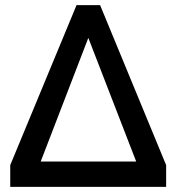

<svg xmlns="http://www.w3.org/2000/svg" viewBox="-20 -730 690 750"><path d="M371 -710 629 -85V0H20V-85L279 -710ZM139 -99H512L325 -582Z"/></svg>

Font: Raleway
Style: Regular
Weight: 600
Designer: Matt McInerney, Pablo Impallari, Rodrigo Fuenzalida
Foundry: Matt McInerney, Pablo Impallari, Rodrigo Fuenzalida
Version: Version 1.000;PS 001.001;hotconv 1.0.56; ttfautohint (v1.5)